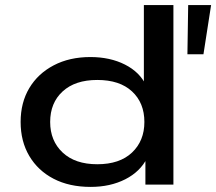

<svg xmlns="http://www.w3.org/2000/svg" viewBox="-20 -725 849 754"><path d="M336 9Q252 9 190.5 -23Q129 -55 95 -112.5Q61 -170 61 -246Q61 -322 95 -379Q129 -436 191 -468.5Q253 -501 335 -501Q412 -501 470.5 -471.5Q529 -442 554 -389H545V-705H661V0H551V-105H558Q531 -51 472 -21Q413 9 336 9ZM362 -80Q450 -80 498.5 -126Q547 -172 547 -246Q547 -321 498.5 -366Q450 -411 362 -411Q275 -411 226 -366Q177 -321 177 -246Q177 -172 226 -126Q275 -80 362 -80ZM716 -512 719 -705H809L779 -512Z"/></svg>

Font: Nunito Sans 10pt Expanded SemiBold
Style: Regular
Weight: 600
Width: 7
Designer: Vernon Adams
Foundry: Vernon Adams
Version: Version 3.101;gftools[0.9.27]